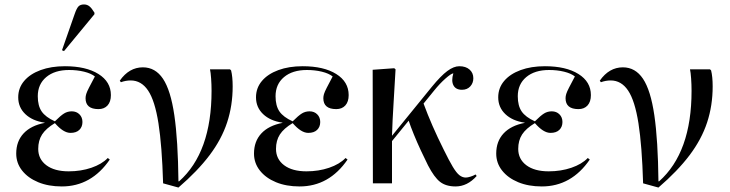

<svg xmlns="http://www.w3.org/2000/svg" viewBox="-20 -825 3285 864"><path d="M258 14Q198 14 152 -5Q106 -24 79.5 -57.5Q53 -91 53 -134Q53 -189 86 -224.5Q119 -260 181 -272V-273Q126 -281 94 -311.5Q62 -342 62 -387Q62 -429 88.5 -460.5Q115 -492 162.5 -509.5Q210 -527 272 -527Q367 -527 423 -492Q479 -457 479 -397Q479 -367 464 -350.5Q449 -334 423 -334Q365 -334 365 -383Q365 -392 368 -402Q371 -412 380.5 -430.5Q390 -449 407 -481Q389 -495 358 -502.5Q327 -510 291 -510Q226 -510 188 -478Q150 -446 150 -392Q150 -349 167.5 -323.5Q185 -298 227 -279Q253 -305 268.5 -314.5Q284 -324 303 -324Q324 -324 337.5 -310.5Q351 -297 351 -276Q351 -254 337 -240.5Q323 -227 297 -227Q265 -227 227 -271Q187 -247 169.5 -220Q152 -193 152 -155Q152 -109 188.5 -81.5Q225 -54 289 -54Q344 -54 391 -70Q438 -86 465 -114L474 -107Q391 14 258 14ZM268 -595 259 -599 316 -762Q325 -788 333.5 -796.5Q342 -805 358 -805Q372 -805 382.5 -796.5Q393 -788 405 -768V-761Z M783 19 714 0Q709 -169 693 -270.5Q677 -372 646.5 -417.5Q616 -463 568 -463Q546 -463 524 -455L519 -462Q561 -522 623 -522Q679 -522 713.5 -470.5Q748 -419 764.5 -306.5Q781 -194 783 -9H786Q932 -139 932 -416Q932 -445 930 -472.5Q928 -500 925 -513H1015L1020 -508Q1027 -480 1027 -436Q1027 -350 1002 -274Q977 -198 923 -126.5Q869 -55 783 19Z M1328 14Q1268 14 1222 -5Q1176 -24 1149.5 -57.5Q1123 -91 1123 -134Q1123 -189 1156 -224.5Q1189 -260 1251 -272V-273Q1196 -281 1164 -311.5Q1132 -342 1132 -387Q1132 -429 1158.5 -460.5Q1185 -492 1232.5 -509.5Q1280 -527 1342 -527Q1437 -527 1493 -492Q1549 -457 1549 -397Q1549 -367 1534 -350.5Q1519 -334 1493 -334Q1435 -334 1435 -383Q1435 -392 1438 -402Q1441 -412 1450.5 -430.5Q1460 -449 1477 -481Q1459 -495 1428 -502.5Q1397 -510 1361 -510Q1296 -510 1258 -478Q1220 -446 1220 -392Q1220 -349 1237.5 -323.5Q1255 -298 1297 -279Q1323 -305 1338.5 -314.5Q1354 -324 1373 -324Q1394 -324 1407.5 -310.5Q1421 -297 1421 -276Q1421 -254 1407 -240.5Q1393 -227 1367 -227Q1335 -227 1297 -271Q1257 -247 1239.5 -220Q1222 -193 1222 -155Q1222 -109 1258.5 -81.5Q1295 -54 1359 -54Q1414 -54 1461 -70Q1508 -86 1535 -114L1544 -107Q1461 14 1328 14Z M2030 14Q1987 14 1960.5 -6.5Q1934 -27 1906 -81Q1891 -111 1874 -147.5Q1857 -184 1842.5 -219.5Q1828 -255 1819 -282L1744 -190V0H1658L1657 -511L1754 -518L1760 -513Q1756 -438 1751 -360Q1746 -282 1744 -214L1923 -434Q1964 -484 1993 -505.5Q2022 -527 2047 -527Q2076 -527 2093 -512Q2110 -497 2110 -473Q2110 -451 2096 -436Q2082 -421 2059 -421Q2031 -421 2020.5 -441Q2010 -461 2020 -495Q2010 -494 1984.5 -471.5Q1959 -449 1934 -418L1886 -359Q1904 -310 1926.5 -258.5Q1949 -207 1977 -151Q2001 -102 2017.5 -74.5Q2034 -47 2047.5 -36.5Q2061 -26 2076 -26Q2084 -26 2097 -30Q2110 -34 2120 -40L2125 -33Q2083 14 2030 14Z M2418 14Q2358 14 2312 -5Q2266 -24 2239.5 -57.5Q2213 -91 2213 -134Q2213 -189 2246 -224.5Q2279 -260 2341 -272V-273Q2286 -281 2254 -311.5Q2222 -342 2222 -387Q2222 -429 2248.5 -460.5Q2275 -492 2322.5 -509.5Q2370 -527 2432 -527Q2527 -527 2583 -492Q2639 -457 2639 -397Q2639 -367 2624 -350.5Q2609 -334 2583 -334Q2525 -334 2525 -383Q2525 -392 2528 -402Q2531 -412 2540.5 -430.5Q2550 -449 2567 -481Q2549 -495 2518 -502.5Q2487 -510 2451 -510Q2386 -510 2348 -478Q2310 -446 2310 -392Q2310 -349 2327.5 -323.5Q2345 -298 2387 -279Q2413 -305 2428.5 -314.5Q2444 -324 2463 -324Q2484 -324 2497.5 -310.5Q2511 -297 2511 -276Q2511 -254 2497 -240.5Q2483 -227 2457 -227Q2425 -227 2387 -271Q2347 -247 2329.5 -220Q2312 -193 2312 -155Q2312 -109 2348.5 -81.5Q2385 -54 2449 -54Q2504 -54 2551 -70Q2598 -86 2625 -114L2634 -107Q2551 14 2418 14Z M2943 19 2874 0Q2869 -169 2853 -270.5Q2837 -372 2806.5 -417.5Q2776 -463 2728 -463Q2706 -463 2684 -455L2679 -462Q2721 -522 2783 -522Q2839 -522 2873.5 -470.5Q2908 -419 2924.5 -306.5Q2941 -194 2943 -9H2946Q3092 -139 3092 -416Q3092 -445 3090 -472.5Q3088 -500 3085 -513H3175L3180 -508Q3187 -480 3187 -436Q3187 -350 3162 -274Q3137 -198 3083 -126.5Q3029 -55 2943 19Z"/></svg>

Font: Literata 72pt
Style: Regular
Weight: 400
Designer: Latin by Veronika Burian and Jose Scaglione. Greek by Irene Vlachou. Cyrillic by Vera Evstafieva.
Foundry: TypeTogether
Version: Version 3.002